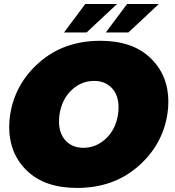

<svg xmlns="http://www.w3.org/2000/svg" viewBox="-20 -920 873 957"><path d="M507.5 -758.3 613.3 -900H771.7L620 -758.3ZM299.2 -758.3 405 -900H563.3L411.7 -758.3ZM25.8 -287.5Q25.8 -318.3 30.8 -350Q55.8 -505 177.9 -610.8Q300 -716.7 480 -716.7Q640.8 -716.7 730 -630.8Q819.2 -545 819.2 -412.5Q819.2 -381.7 814.2 -350Q789.2 -195 666.7 -89.2Q544.2 16.7 364.2 16.7Q203.3 16.7 114.6 -68.8Q25.8 -154.2 25.8 -287.5ZM274.2 -314.2Q274.2 -254.2 307.5 -218.8Q340.8 -183.3 395.8 -183.3Q459.2 -183.3 507.9 -229.2Q556.7 -275 568.3 -350Q570.8 -368.3 570.8 -385.8Q570.8 -445.8 537.5 -481.3Q504.2 -516.7 448.3 -516.7Q385 -516.7 336.7 -470.8Q288.3 -425 276.7 -350Q274.2 -331.7 274.2 -314.2Z"/></svg>

Font: BoonTook
Style: Italic
Weight: 400
Italic angle: -9°
Designer: Sungsit Sawaiwan
Foundry: FontUni
Version: Version 3.0